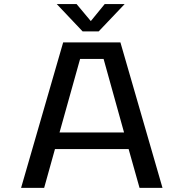

<svg xmlns="http://www.w3.org/2000/svg" viewBox="-20 -904 890 924"><path d="M580 -884.5 455 -753H377.5L253 -884.5H348.5L417 -802.5L484 -884.5ZM651.5 0 599 -186.5H244.5L192.5 0H81.5L284 -700H559.5L762 0ZM365.5 -620.5 266.5 -266.5H577L478.5 -620.5Z"/></svg>

Font: League Mono Wide
Style: Regular
Weight: 400
Width: 8
Designer: Tyler Finck
Foundry: The League of Moveable Type / Tyler Finck
Version: Version 2.210